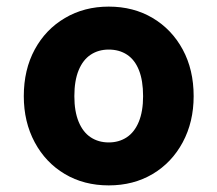

<svg xmlns="http://www.w3.org/2000/svg" viewBox="-20 -549 658 581"><path d="M309 12Q234 12 176 -22.5Q118 -57 85 -118.5Q52 -180 52 -258Q52 -338 85 -399Q118 -460 176.5 -494.5Q235 -529 309 -529Q384 -529 442 -494.5Q500 -460 533 -399Q566 -338 566 -258Q566 -180 533 -118.5Q500 -57 442 -22.5Q384 12 309 12ZM309 -118Q340 -118 363.5 -133.5Q387 -149 400 -180.5Q413 -212 413 -258Q413 -305 400.5 -336.5Q388 -368 364.5 -383.5Q341 -399 309 -399Q278 -399 254.5 -383.5Q231 -368 218 -336.5Q205 -305 205 -258Q205 -212 218 -180.5Q231 -149 254.5 -133.5Q278 -118 309 -118Z"/></svg>

Font: DM Sans 11pt Black
Style: Regular
Weight: 900
Version: Version 4.004;gftools[0.9.30]